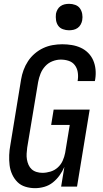

<svg xmlns="http://www.w3.org/2000/svg" viewBox="-20 -974 540 1002"><path d="M163 8Q137 8 112.5 0.5Q88 -7 71 -24Q54 -41 43.5 -64Q33 -87 30 -112.5Q27 -138 28 -164.5Q29 -191 34 -217L90 -559Q94 -584 103 -608.5Q112 -633 126.5 -655Q141 -677 161.5 -694.5Q182 -712 205.5 -723Q229 -734 254.5 -738.5Q280 -743 305 -743Q330 -743 354.5 -739Q379 -735 401 -725Q423 -715 440 -698Q457 -681 466.5 -659Q476 -637 478.5 -612Q481 -587 477 -561L475 -551H385L386 -557Q389 -578 385.5 -598.5Q382 -619 370 -634.5Q358 -650 338.5 -656.5Q319 -663 297 -663Q276 -663 254 -654.5Q232 -646 216 -628.5Q200 -611 191.5 -589.5Q183 -568 179 -546L122 -204Q120 -188 119 -172.5Q118 -157 120.5 -142Q123 -127 129 -113.5Q135 -100 145.5 -90.5Q156 -81 171 -76.5Q186 -72 201 -72Q222 -72 243.5 -78.5Q265 -85 281.5 -100Q298 -115 307 -135Q316 -155 320 -176L344 -322H247L260 -402H448L382 0H299L316 -103Q306 -80 291 -59Q276 -38 256 -22Q236 -6 211.5 1Q187 8 163 8ZM340 -816Q324 -816 308.5 -821.5Q293 -827 284 -839.5Q275 -852 272.5 -868.5Q270 -885 272 -902Q274 -913 280 -924Q286 -935 296 -942Q306 -949 317.5 -951.5Q329 -954 341 -954Q357 -954 372.5 -948.5Q388 -943 397 -930.5Q406 -918 409 -901.5Q412 -885 409 -868Q407 -857 401 -846Q395 -835 385 -828Q375 -821 363.5 -818.5Q352 -816 340 -816Z"/></svg>

Font: Iosevka Medium
Style: Italic
Weight: 500
Italic angle: -9°
Monospace: yes
Designer: Belleve Invis
Foundry: Belleve Invis
Version: Version 32.5.0; ttfautohint (v1.8.4)